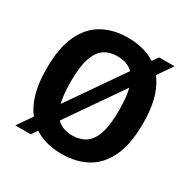

<svg xmlns="http://www.w3.org/2000/svg" viewBox="-141 -734 864 874"><g transform="rotate(30 291.0 -297.0)"><path d="M125 0H44L456.5 -595.5H537.5ZM290.5 7.5Q215.5 7.5 158.8 -23.5Q102 -54.5 70 -121.8Q38 -189 38 -297Q38 -405.5 70 -473Q102 -540.5 158.8 -571.5Q215.5 -602.5 290.5 -602.5Q366 -602.5 422.8 -571.5Q479.5 -540.5 511.5 -473Q543.5 -405.5 543.5 -297Q543.5 -189 511.5 -121.8Q479.5 -54.5 422.8 -23.5Q366 7.5 290.5 7.5ZM290.5 -89.5Q331 -89.5 359.8 -108.5Q388.5 -127.5 403.8 -172.5Q419 -217.5 419 -295Q419 -375 403.8 -421Q388.5 -467 359.8 -486.2Q331 -505.5 290.5 -505.5Q250.5 -505.5 222 -486.5Q193.5 -467.5 178.2 -422.5Q163 -377.5 163 -300Q163 -220 178.2 -174.2Q193.5 -128.5 222 -109Q250.5 -89.5 290.5 -89.5Z"/></g></svg>

Font: Encode Sans SC Condensed SemiBold
Style: Regular
Weight: 600
Width: 3
Designer: Multiple Designers
Foundry: Impallari Type
Version: Version 3.002